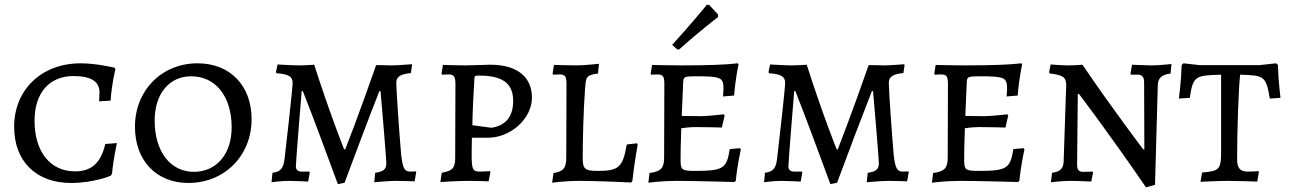

<svg xmlns="http://www.w3.org/2000/svg" viewBox="-20 -780 5561 828"><path d="M286 9C385 9 457 -22 457 -22L463 -30C468 -89 484 -163 484 -163L434 -159C415 -77 374 -41 304 -41C197 -41 129 -125 129 -259C129 -380 193 -452 297 -452C372 -452 409 -429 409 -382C409 -363 407 -343 407 -343L457 -346C462 -422 478 -482 478 -482L474 -488C474 -488 396 -507 328 -507C160 -507 41 -394 41 -233C41 -84 136 9 286 9Z M792 9C948 9 1065 -108 1065 -266C1065 -411 972 -507 832 -507C678 -507 562 -391 562 -233C562 -88 654 9 792 9ZM816 -39C715 -39 647 -126 647 -260C647 -376 710 -451 805 -451C909 -451 979 -365 979 -231C979 -115 913 -39 816 -39Z M1437 14 1466 8C1518 -132 1570 -270 1616 -387H1621C1621 -387 1646 -102 1646 -74C1646 -50 1632 -39 1598 -35L1594 6C1596 6 1655 0 1688 0C1719 0 1768 2 1768 2L1775 -38L1773 -41C1773 -41 1760 -40 1750 -40C1724 -40 1717 -54 1710 -113C1701 -216 1689 -396 1689 -422C1689 -449 1705 -460 1752 -465L1757 -500L1755 -503C1755 -503 1694 -498 1668 -498C1647 -498 1608 -500 1602 -499C1530 -292 1469 -136 1469 -136H1464C1464 -136 1402 -291 1335 -501C1335 -501 1297 -498 1270 -498C1243 -498 1177 -502 1177 -502L1170 -469L1173 -464C1223 -461 1242 -450 1242 -423C1242 -400 1213 -142 1207 -94C1202 -53 1189 -39 1155 -35L1151 6C1151 6 1192 0 1224 0C1252 0 1309 3 1309 3L1316 -37L1314 -40H1282C1264 -40 1256 -47 1256 -64C1256 -84 1281 -387 1281 -387H1286C1333 -268 1384 -130 1437 14Z M1879 6C1880 4 1961 0 2005 0C2033 0 2087 2 2087 2L2095 -38L2093 -42C2093 -42 2066 -40 2050 -40C2018 -40 2014 -49 2014 -116L2015 -186H2084C2183 -186 2274 -269 2274 -359C2274 -444 2216 -501 2093 -501C2093 -501 2008 -498 1984 -498C1952 -498 1895 -500 1890 -500L1884 -462L1887 -458C1887 -458 1904 -459 1915 -459C1937 -459 1944 -450 1944 -417L1943 -99C1943 -55 1931 -43 1885 -35ZM2100 -229 2017 -240C2018 -304 2022 -377 2026 -442C2027 -454 2029 -454 2047 -454C2148 -454 2193 -420 2193 -345C2193 -278 2162 -239 2100 -229Z M2361 8C2361 8 2415 0 2479 0C2561 0 2702 7 2702 7L2707 1C2716 -81 2730 -156 2730 -156L2727 -162L2683 -157C2666 -59 2649 -43 2558 -43C2502 -43 2493 -51 2493 -99C2493 -178 2496 -302 2503 -396C2507 -444 2504 -456 2559 -463L2563 -505C2563 -505 2501 -498 2466 -498C2433 -498 2374 -500 2369 -500L2363 -462L2366 -458C2366 -458 2383 -459 2393 -459C2417 -459 2423 -451 2423 -417L2422 -100C2422 -55 2409 -40 2367 -34Z M2908 -566C2992 -642 3076 -706 3076 -706L3077 -717L3039 -758L3029 -760C3029 -760 2951 -665 2879 -587L2899 -568ZM2776 8C2776 8 2832 0 2897 0C2981 0 3147 5 3147 5L3153 0C3160 -70 3175 -136 3175 -136L3171 -141L3127 -137C3114 -53 3099 -43 2976 -43C2920 -43 2915 -48 2915 -90C2915 -115 2915 -151 2918 -227C2932 -229 2956 -232 2981 -232C3024 -232 3093 -230 3093 -230L3105 -282L3101 -287C3101 -287 3031 -279 3002 -279L2920 -280L2926 -422C2927 -449 2930 -451 2980 -451C3090 -451 3100 -446 3100 -397C3100 -386 3098 -364 3098 -364L3146 -368C3151 -440 3165 -502 3165 -502L3162 -507C3109 -501 3042 -498 2915 -498C2863 -498 2792 -500 2792 -500L2786 -462L2788 -458C2788 -458 2806 -459 2815 -459C2839 -459 2845 -451 2845 -417L2844 -100C2844 -55 2830 -40 2781 -34Z M3561 14 3590 8C3642 -132 3694 -270 3740 -387H3745C3745 -387 3770 -102 3770 -74C3770 -50 3756 -39 3722 -35L3718 6C3720 6 3779 0 3812 0C3843 0 3892 2 3892 2L3899 -38L3897 -41C3897 -41 3884 -40 3874 -40C3848 -40 3841 -54 3834 -113C3825 -216 3813 -396 3813 -422C3813 -449 3829 -460 3876 -465L3881 -500L3879 -503C3879 -503 3818 -498 3792 -498C3771 -498 3732 -500 3726 -499C3654 -292 3593 -136 3593 -136H3588C3588 -136 3526 -291 3459 -501C3459 -501 3421 -498 3394 -498C3367 -498 3301 -502 3301 -502L3294 -469L3297 -464C3347 -461 3366 -450 3366 -423C3366 -400 3337 -142 3331 -94C3326 -53 3313 -39 3279 -35L3275 6C3275 6 3316 0 3348 0C3376 0 3433 3 3433 3L3440 -37L3438 -40H3406C3388 -40 3380 -47 3380 -64C3380 -84 3405 -387 3405 -387H3410C3457 -268 3508 -130 3561 14Z M3999 8C3999 8 4055 0 4120 0C4204 0 4370 5 4370 5L4376 0C4383 -70 4398 -136 4398 -136L4394 -141L4350 -137C4337 -53 4322 -43 4199 -43C4143 -43 4138 -48 4138 -90C4138 -115 4138 -151 4141 -227C4155 -229 4179 -232 4204 -232C4247 -232 4316 -230 4316 -230L4328 -282L4324 -287C4324 -287 4254 -279 4225 -279L4143 -280L4149 -422C4150 -449 4153 -451 4203 -451C4313 -451 4323 -446 4323 -397C4323 -386 4321 -364 4321 -364L4369 -368C4374 -440 4388 -502 4388 -502L4385 -507C4332 -501 4265 -498 4138 -498C4086 -498 4015 -500 4015 -500L4009 -462L4011 -458C4011 -458 4029 -459 4038 -459C4062 -459 4068 -451 4068 -417L4067 -100C4067 -55 4053 -40 4004 -34Z M4915 -136H4910C4910 -136 4777 -311 4648 -501C4648 -501 4616 -498 4587 -498C4560 -498 4511 -502 4511 -502L4504 -468L4508 -463C4562 -457 4578 -447 4578 -414L4567 -84C4566 -52 4550 -39 4517 -35L4512 6C4512 6 4559 0 4595 0C4630 0 4686 3 4686 3L4694 -37L4691 -40L4651 -39C4632 -39 4625 -47 4625 -72L4628 -375H4633C4633 -375 4770 -195 4922 28L4961 17L4973 -413C4974 -444 4990 -458 5028 -463L5032 -504C5032 -504 4982 -498 4947 -498C4917 -498 4862 -501 4862 -501L4855 -462L4857 -458H4887C4905 -458 4914 -448 4914 -425Z M5157 4C5157 4 5234 0 5276 0C5315 0 5402 3 5402 3L5409 -39L5406 -42C5406 -42 5389 -40 5362 -40C5328 -40 5315 -55 5315 -93C5315 -216 5321 -393 5328 -458C5428 -454 5440 -456 5456 -355L5502 -358C5502 -358 5493 -430 5491 -500L5483 -507L5410 -499H5155L5084 -507L5076 -500C5074 -431 5064 -355 5064 -355L5111 -358C5125 -456 5138 -454 5246 -458V-127C5246 -52 5241 -42 5164 -36Z"/></svg>

Font: Alegreya SC
Style: Regular
Weight: 400
Designer: Juan Pablo del Peral
Foundry: Huerta Tipografica
Version: Version 2.007;PS 002.007;hotconv 1.0.88;makeotf.lib2.5.64775